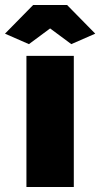

<svg xmlns="http://www.w3.org/2000/svg" viewBox="-58 -750 402 770"><path d="M-38 -615 75 -730H211L324 -615L228 -573L143 -636L58 -573ZM48 0V-526H238V0Z"/></svg>

Font: Raleway-v4020 Black
Style: Regular
Weight: 900
Designer: Matt McInerney, Pablo Impallari, Rodrigo Fuenzalida
Foundry: Matt McInerney, Pablo Impallari, Rodrigo Fuenzalida
Version: Version 4.020;PS 004.020;hotconv 1.0.88;makeotf.lib2.5.64775